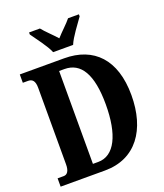

<svg xmlns="http://www.w3.org/2000/svg" viewBox="-165 -1040 980 1148"><g transform="rotate(-20 324.5 -465.5)"><path d="M253 -771H380C398 -816 449 -880 475 -918V-931H406C386 -905 341 -865 316 -836C291 -865 247 -905 227 -931H158V-918C184 -880 235 -816 253 -771ZM20 0H302C500 0 605 -151 605 -370C605 -597 490 -714 302 -714H20V-661H53C79 -661 96 -647 96 -602V-114C96 -73 82 -53 59 -53H20ZM282 -62H248V-653H282C386 -653 442 -562 442 -370C442 -179 386 -62 282 -62Z"/></g></svg>

Font: Noto Serif Georgian ExtraCondensed ExtraBold
Style: Regular
Weight: 800
Width: 2
Designer: Monotype Design Team, Akaki Razmadze
Foundry: Google LLC
Version: Version 2.003